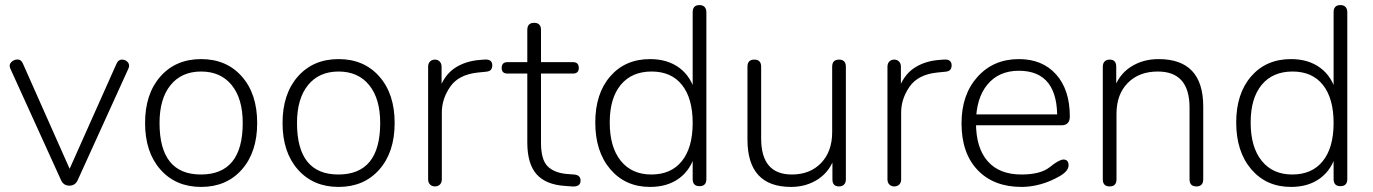

<svg xmlns="http://www.w3.org/2000/svg" viewBox="-20 -730 5414 757"><path d="M221 -19 21 -459Q14 -474 24 -484.5Q34 -495 48.5 -495.5Q63 -496 70 -480L265 -41H244L439 -478Q446 -495 460.5 -495Q475 -495 484 -484.5Q493 -474 486 -459L286 -19Q276 2 253.5 2Q231 2 221 -19Z M773 7Q673 7 612.5 -61.5Q552 -130 552 -245Q552 -360 612.5 -428.5Q673 -497 773 -497Q873 -497 933.5 -428.5Q994 -360 994 -245Q994 -130 933.5 -61.5Q873 7 773 7ZM772 -42Q937 -42 937 -245Q937 -341 893.5 -394.5Q850 -448 773 -448Q696 -448 652.5 -394.5Q609 -341 609 -245Q609 -42 772 -42Z M1315 7Q1215 7 1154.5 -61.5Q1094 -130 1094 -245Q1094 -360 1154.5 -428.5Q1215 -497 1315 -497Q1415 -497 1475.5 -428.5Q1536 -360 1536 -245Q1536 -130 1475.5 -61.5Q1415 7 1315 7ZM1314 -42Q1479 -42 1479 -245Q1479 -341 1435.5 -394.5Q1392 -448 1315 -448Q1238 -448 1194.5 -394.5Q1151 -341 1151 -245Q1151 -42 1314 -42Z M1695 5Q1683 5 1675.5 -2.5Q1668 -10 1668 -23V-467Q1668 -480 1675.5 -487.5Q1683 -495 1695 -495Q1706 -495 1713.5 -487.5Q1721 -480 1721 -467V-353L1710 -373Q1731 -434 1773.5 -462Q1816 -490 1875 -494L1889 -495Q1921 -498 1921 -472Q1921 -462 1915.5 -455Q1910 -448 1894 -447L1864 -444Q1788 -436 1755 -388Q1722 -340 1722 -287V-23Q1722 -10 1714.5 -2.5Q1707 5 1695 5Z M2234 5 2207 3Q2132 -2 2095.5 -43Q2059 -84 2059 -169V-612Q2059 -640 2086 -640Q2113 -640 2113 -612V-167Q2113 -100 2139.5 -74Q2166 -48 2216 -44L2243 -42Q2269 -40 2269 -18Q2269 8 2234 5ZM1981 -440Q1958 -440 1958 -462Q1958 -485 1981 -485H2239Q2262 -485 2262 -462Q2262 -440 2239 -440Z M2543 7Q2446 7 2386.5 -62.5Q2327 -132 2327 -247Q2327 -361 2386 -429Q2445 -497 2543 -497Q2612 -497 2658.5 -462.5Q2705 -428 2722 -363L2711 -355V-682Q2711 -710 2738 -710Q2751 -710 2758 -702.5Q2765 -695 2765 -682V-24Q2765 4 2738 4Q2711 4 2711 -24V-135L2722 -127Q2705 -62 2658.5 -27.5Q2612 7 2543 7ZM2548 -42Q2626 -42 2668.5 -95Q2711 -148 2711 -245Q2711 -342 2669 -395Q2627 -448 2549 -448Q2471 -448 2427.5 -395.5Q2384 -343 2384 -247Q2384 -150 2427.5 -96Q2471 -42 2548 -42Z M3099 7Q2927 7 2927 -180V-467Q2927 -495 2954 -495Q2981 -495 2981 -467V-184Q2981 -42 3102 -42Q3174 -42 3217.5 -87.5Q3261 -133 3261 -209V-467Q3261 -495 3288 -495Q3315 -495 3315 -467V-23Q3315 -10 3308 -2.5Q3301 5 3288 5Q3262 5 3262 -23V-108L3273 -117Q3254 -56 3207 -24.5Q3160 7 3099 7Z M3506 5Q3494 5 3486.5 -2.5Q3479 -10 3479 -23V-467Q3479 -480 3486.5 -487.5Q3494 -495 3506 -495Q3517 -495 3524.5 -487.5Q3532 -480 3532 -467V-353L3521 -373Q3542 -434 3584.5 -462Q3627 -490 3686 -494L3700 -495Q3732 -498 3732 -472Q3732 -462 3726.5 -455Q3721 -448 3705 -447L3675 -444Q3599 -436 3566 -388Q3533 -340 3533 -287V-23Q3533 -10 3525.5 -2.5Q3518 5 3506 5Z M4008 7Q3898 7 3834.5 -59.5Q3771 -126 3771 -244Q3771 -357 3834 -427Q3897 -497 3997 -497Q4090 -497 4144 -436.5Q4198 -376 4198 -271Q4198 -236 4165 -236H3819L3818 -279H4168L4148 -256Q4154 -451 3997 -451Q3918 -451 3873 -396.5Q3828 -342 3828 -246Q3828 -147 3874 -94.5Q3920 -42 4007 -42Q4083 -42 4119.5 -71.5Q4156 -101 4173 -101Q4193 -101 4193 -78Q4193 -56 4159 -36Q4121 -14 4082.5 -3.5Q4044 7 4008 7Z M4355 5Q4328 5 4328 -23V-467Q4328 -480 4335 -487.5Q4342 -495 4355 -495Q4381 -495 4381 -467V-382L4370 -373Q4389 -434 4437 -465.5Q4485 -497 4548 -497Q4724 -497 4724 -310V-23Q4724 5 4697 5Q4670 5 4670 -23V-306Q4670 -448 4545 -448Q4471 -448 4426.5 -403Q4382 -358 4382 -281V-23Q4382 5 4355 5Z M5070 7Q4973 7 4913.5 -62.5Q4854 -132 4854 -247Q4854 -361 4913 -429Q4972 -497 5070 -497Q5139 -497 5185.5 -462.5Q5232 -428 5249 -363L5238 -355V-682Q5238 -710 5265 -710Q5278 -710 5285 -702.5Q5292 -695 5292 -682V-24Q5292 4 5265 4Q5238 4 5238 -24V-135L5249 -127Q5232 -62 5185.5 -27.5Q5139 7 5070 7ZM5075 -42Q5153 -42 5195.5 -95Q5238 -148 5238 -245Q5238 -342 5196 -395Q5154 -448 5076 -448Q4998 -448 4954.5 -395.5Q4911 -343 4911 -247Q4911 -150 4954.5 -96Q4998 -42 5075 -42Z"/></svg>

Font: Nunito VF Beta Light
Style: Regular
Weight: 300
Designer: Vernon Adams
Foundry: newtypography
Version: Version 3.001